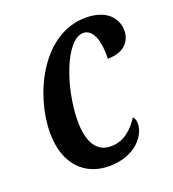

<svg xmlns="http://www.w3.org/2000/svg" viewBox="-108 -629 651 723"><g transform="rotate(-20 218.0 -268.0)"><path d="M208 10C315 10 364 -58 364 -104C364 -116 360 -128 354 -132C330 -96 296 -58 240 -58C184 -58 154 -104 154 -189C154 -318 215 -495 287 -495C327 -495 344 -439 341 -372C408 -372 436 -409 436 -451C436 -500 399 -546 315 -546C140 -546 41 -335 41 -184C41 -54 114 10 208 10Z"/></g></svg>

Font: Noto Serif Condensed Semi
Style: Italic
Weight: 600
Width: 3
Italic angle: -12°
Designer: Monotype Design Team
Foundry: Monotype Imaging Inc.
Version: Version 1.901